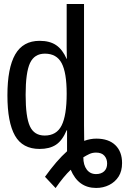

<svg xmlns="http://www.w3.org/2000/svg" viewBox="-20 -745 640 973"><path d="M317.9 -85Q295.9 -32.7 263.7 -11.5Q231.4 9.8 180.7 9.8Q94.2 9.8 55.9 -57.6Q17.6 -125 17.6 -261.7Q17.6 -400.4 57.1 -469.2Q96.7 -538.1 180.7 -538.1Q232.4 -538.1 264.6 -516.1Q296.9 -494.1 317.9 -446.3H318.8L317.9 -505.4V-724.6H405.8V-108.9L406.7 -31.2Q438.5 -42.5 467.8 -42.5Q530.3 -42.5 564.5 -9.5Q598.6 23.4 598.6 81.5Q598.6 122.1 581.1 149.7Q563.5 177.2 533.4 192.4Q503.4 207.5 467.3 207.5Q377 207.5 338.4 115.2Q303.2 148.4 261.7 208L208 150.9Q267.1 68.4 319.8 21.5V-85ZM109.9 -264.6Q109.9 -151.9 131.6 -105Q153.3 -58.1 206.5 -58.1Q266.6 -58.1 292.2 -109.1Q317.9 -160.2 317.9 -270.5Q317.9 -376.5 292.5 -424.8Q267.1 -473.1 207.5 -473.1Q154.3 -473.1 132.1 -425.5Q109.9 -377.9 109.9 -264.6ZM522.9 83.5Q522.9 60.1 509 44.2Q495.1 28.3 466.8 28.3Q448.2 28.3 433.1 35.4Q418 42.5 402.3 52.2Q402.3 91.3 419.7 114.3Q437 137.2 466.8 137.2Q492.2 137.2 507.6 123.3Q522.9 109.4 522.9 83.5Z"/></svg>

Font: Courier New
Style: Regular
Weight: 400
Designer: Steve Matteson
Foundry: Ascender Corporation
Version: Version 2.00.3